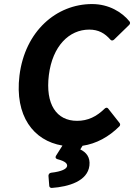

<svg xmlns="http://www.w3.org/2000/svg" viewBox="-20 -698 661 947"><path d="M514 -162C508 -170 500 -166 496 -162C456 -123 414 -102 360 -102C259 -102 203 -183 221 -328C239 -471 321 -552 420 -552C466 -552 497 -534 525 -502C530 -496 538 -498 543 -503L617 -575C622 -580 623 -587 619 -592C582 -638 517 -678 434 -678C259 -678 103 -545 76 -325C52 -127 144 -4 288 20L257 69C249 82 260 86 263 87C305 98 312 110 311 121C309 135 285 148 232 154C223 155 219 163 219 169L223 219C223 224 228 229 235 229C320 223 412 195 421 119C426 77 405 53 376 39L387 21C455 11 517 -23 569 -75C573 -79 574 -86 570 -91Z"/></svg>

Font: Falling Sky
Style: BdObl
Weight: 700
Designer: Paul D. Hunt
Foundry: Adobe Systems Incorporated
Version: Version 1.02